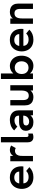

<svg xmlns="http://www.w3.org/2000/svg" viewBox="1695 -2432 746 4176"><g transform="rotate(-90 2068.0 -344.0)"><path d="M305 9.5Q219 9.5 161 -25Q103 -60.5 74.5 -120Q47.5 -177.5 47.5 -244Q47.5 -309.5 73.5 -368Q100.5 -428 157.5 -466.5Q215 -502.5 296.5 -502.5H301Q359 -502.5 402.5 -483.5Q448 -464 478.5 -430Q508.5 -396 523.5 -351Q538.5 -305.5 538.5 -254.5Q538.5 -234.5 535.5 -208.5H168Q169.5 -183 179 -162Q188 -141 205.5 -126.5Q223 -111.5 247.5 -103.5Q272.5 -95 306 -95Q388.5 -95 436.5 -148L521 -78.5Q436.5 9.5 305 9.5ZM423 -298.5V-304.5Q423 -323 415 -341.5Q406 -360.5 389 -375.5Q372 -390 348.5 -398.5Q326 -406.5 299 -406.5H295Q236.5 -406.5 205 -375Q173.5 -343.5 166.5 -298.5Z M764.5 0H648.5V-493H765V-430.5Q784.5 -462.5 817 -482.5Q849.5 -502.5 892 -502.5Q942.5 -502.5 991.5 -475.5L936 -375Q907.5 -391.5 873.5 -391.5Q842 -391.5 814.2 -372.2Q786.5 -353 772.5 -309Q764.5 -281 764.5 -215.5Z M1174.5 9.5Q1141 9.5 1115.2 -3.5Q1089.5 -16.5 1075 -44.5Q1060.5 -72.5 1060.5 -116.5V-697H1176.5V-139Q1176.5 -97 1214 -97Q1230 -97 1251 -104V-5Q1211 9.5 1174.5 9.5Z M1501 9.5Q1438 9.5 1395.8 -12.8Q1353.5 -35 1332.2 -71.8Q1311 -108.5 1311 -153Q1311 -202 1334.8 -235.2Q1358.5 -268.5 1401.2 -285.2Q1444 -302 1502 -302H1641Q1641 -355.5 1614 -378Q1586.5 -402 1535 -402Q1459 -402 1403.5 -339.5L1319.5 -409Q1366 -459.5 1424 -481Q1482 -502.5 1543.5 -502.5Q1615 -502.5 1662.2 -478Q1709.5 -453.5 1732.8 -410.2Q1756 -367 1756 -310.5V0H1650L1644 -55.5Q1602 9.5 1501 9.5ZM1511 -83Q1550.5 -83 1579.8 -100Q1609 -117 1625 -144.8Q1641 -172.5 1641 -204V-211.5H1518.5Q1428.5 -211.5 1427 -151Q1427 -117.5 1451.2 -100.2Q1475.5 -83 1511 -83Z M2044 9.5Q1990.5 9.5 1950 -10.2Q1909.5 -30 1886.8 -70.5Q1864 -111 1864 -173.5V-493H1979.5V-216Q1979.5 -90.5 2075.5 -91.5Q2134 -91.5 2160.5 -133.2Q2187 -175 2187 -255V-493H2302.5V0H2187V-54Q2139 9.5 2044 9.5Z M2722.5 9.5Q2679 9.5 2636.2 -6.8Q2593.5 -23 2561.5 -61.5H2558V0H2437.5V-697H2558V-430H2561.5Q2588.5 -463 2630 -482.8Q2671.5 -502.5 2722.5 -502.5Q2780.5 -502.5 2831.2 -473.2Q2882 -444 2913.2 -387Q2944.5 -330 2944.5 -247Q2944.5 -177 2918.8 -118.8Q2893 -60.5 2843.2 -25.5Q2793.5 9.5 2722.5 9.5ZM2684.5 -96.5Q2730 -96.5 2761 -117.2Q2792 -138 2807.5 -172.2Q2823 -206.5 2823 -247Q2823 -295.5 2804.8 -328.8Q2786.5 -362 2755.2 -379.2Q2724 -396.5 2684.5 -396.5Q2639 -396.5 2608.2 -376.2Q2577.5 -356 2562 -322Q2546.5 -288 2546.5 -247Q2546.5 -175.5 2584.8 -136Q2623 -96.5 2684.5 -96.5Z M3295.5 9.5Q3209.5 9.5 3151.5 -25Q3093.5 -60.5 3065 -120Q3038 -177.5 3038 -244Q3038 -309.5 3064 -368Q3091 -428 3148 -466.5Q3205.5 -502.5 3287 -502.5H3291.5Q3349.5 -502.5 3393 -483.5Q3438.5 -464 3469 -430Q3499 -396 3514 -351Q3529 -305.5 3529 -254.5Q3529 -234.5 3526 -208.5H3158.5Q3160 -183 3169.5 -162Q3178.5 -141 3196 -126.5Q3213.5 -111.5 3238 -103.5Q3263 -95 3296.5 -95Q3379 -95 3427 -148L3511.5 -78.5Q3427 9.5 3295.5 9.5ZM3413.5 -298.5V-304.5Q3413.5 -323 3405.5 -341.5Q3396.5 -360.5 3379.5 -375.5Q3362.5 -390 3339 -398.5Q3316.5 -406.5 3289.5 -406.5H3285.5Q3227 -406.5 3195.5 -375Q3164 -343.5 3157 -298.5Z M4078 0H3962V-277.5Q3962 -342 3938.2 -372Q3914.5 -402 3866.5 -402Q3808 -402 3781.5 -360.2Q3755 -318.5 3755 -238.5V0H3639V-493H3755V-439Q3802.5 -502.5 3898 -502.5Q3952 -502.5 3992.5 -482.5Q4033 -462.5 4055.5 -422Q4078 -381.5 4078 -320Z"/></g></svg>

Font: Acari Sans Neue
Style: Bold
Weight: 700
Designer: Alfredo Marco Pradil (font), Cristiano Sobral (main changes)
Foundry: Hanken Design Co. (font), Cristiano Sobral (main changes)
Version: Version 2.459;March 19, 2022;FontCreator 14.0.0.2808 64-bit;